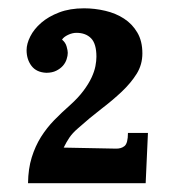

<svg xmlns="http://www.w3.org/2000/svg" viewBox="-20 -736 415 455"><path d="M127 -642.1Q135.3 -635.3 137.9 -625.7Q140.6 -616.2 140.6 -610.8Q140.6 -604 137.9 -595.7Q135.3 -587.4 129.2 -580.3Q123 -573.2 113.3 -568.4Q103.5 -563.5 89.8 -563.5Q66.4 -564.5 54.7 -579.8Q43 -595.2 43 -617.2Q43 -632.3 51.8 -649.7Q60.5 -667 77.6 -681.9Q94.7 -696.8 120.1 -706.5Q145.5 -716.3 179.2 -716.3Q204.6 -716.3 229.5 -710.4Q254.4 -704.6 273.9 -691.9Q293.5 -679.2 305.4 -658.9Q317.4 -638.7 317.4 -609.4Q317.4 -583 304 -561.3Q290.5 -539.6 268.8 -519Q247.1 -498.5 220 -477.8Q192.9 -457 165 -432.1Q157.7 -425.8 152.8 -420.4Q147.9 -415 144.3 -409.7Q140.6 -404.3 137.5 -398.7Q134.3 -393.1 130.9 -386.2L253.9 -383.8Q267.1 -383.3 275.1 -389.9Q283.2 -396.5 283.2 -420.9H330.6L325.2 -301.8H46.4Q46.9 -336.4 55.2 -363Q63.5 -389.6 77.1 -411.4Q90.8 -433.1 108.6 -451.4Q126.5 -469.7 146.5 -487.3Q165.5 -504.4 177.7 -520.8Q189.9 -537.1 196.8 -551.8Q203.6 -566.4 206.1 -579.1Q208.5 -591.8 208.5 -601.6Q208.5 -632.3 195.8 -645.3Q183.1 -658.2 161.1 -658.2Q151.4 -658.2 141.1 -653.3Q130.9 -648.4 127 -642.1Z"/></svg>

Font: DimaFred
Style: Bold
Weight: 800
Designer: R.Balvardi
Foundry: R.Balvardi (r.balvardi@gmail.com)
Version: Version 1.00;August 2, 2018;FontCreator 11.5.0.2427 64-bit